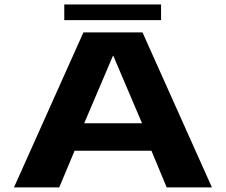

<svg xmlns="http://www.w3.org/2000/svg" viewBox="-20 -818 985 838"><path d="M41 0H238.5L305.5 -160H641L707.5 0H905L602 -676.5H344ZM347.5 -280 473 -574.5H474.5L600 -280ZM260.5 -730H683V-798.5H260.5Z"/></svg>

Font: Anybody Expanded
Style: Bold
Weight: 700
Width: 7
Designer: Tyler Finck
Foundry: Etcetera Type Company
Version: Version 1.113;gftools[0.9.25]